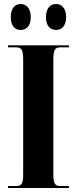

<svg xmlns="http://www.w3.org/2000/svg" viewBox="-20 -941 384 961"><path d="M262 -791C285 -791 311 -808 311 -855C311 -903 285 -921 262 -921C234 -921 210 -903 210 -855C210 -808 234 -791 262 -791ZM83 -791C109 -791 134 -808 134 -855C134 -903 109 -921 83 -921C58 -921 34 -903 34 -855C34 -808 58 -791 83 -791ZM20 0H325V-10H282C255 -10 247 -23 247 -68V-643C247 -690 255 -704 282 -704H325V-714H20V-704H62C88 -704 96 -690 96 -643V-67C96 -23 88 -10 62 -10H20Z"/></svg>

Font: Noto Serif Display ExtraCondensed ExtraBold
Style: Regular
Weight: 800
Width: 2
Designer: Monotype Design Team
Foundry: Monotype Imaging Inc.
Version: Version 2.009